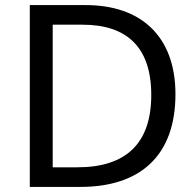

<svg xmlns="http://www.w3.org/2000/svg" viewBox="-20 -734 770 754"><path d="M669 -364C669 -593 532 -714 317 -714H97V0H296C531 0 669 -123 669 -364ZM574 -361C574 -173 477 -77 284 -77H187V-637H304C476 -637 574 -551 574 -361Z"/></svg>

Font: Noto Sans Nandinagari
Style: Regular
Weight: 400
Designer: Ek Type
Foundry: Ek Type
Version: Version 1.002